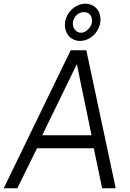

<svg xmlns="http://www.w3.org/2000/svg" viewBox="-30 -1012 699 1032"><path d="M63 0 169 -215H474L519 0H592L434 -742H350L-10 0ZM399 -792C455 -792 501 -838 509 -892C513 -921 506 -945 492 -963C477 -982 455 -992 428 -992C375 -992 327 -945 320 -894C316 -866 323 -840 337 -822C351 -804 374 -792 399 -792ZM383 -667 462 -285H197ZM405 -836C391 -836 379 -843 372 -854C363 -864 360 -877 362 -892C365 -921 391 -947 421 -947C450 -947 468 -925 464 -892C462 -877 454 -864 443 -854C433 -843 420 -836 405 -836Z"/></svg>

Font: Cheyenne Sans Light
Style: Italic
Weight: 300
Italic angle: -8.13011°
Designer: The Public Sans project authors (U.S. Web Design System), Libre Franklin designed by Pablo Impallari and Rodrigo Fuenzal
Foundry: The Cheyenne Sans Project Authors
Version: Version 2.007